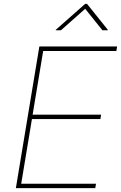

<svg xmlns="http://www.w3.org/2000/svg" viewBox="-20 -966 622 986"><path d="M61.5 0 182.1 -727.5H581.5L577.6 -704.1H201.7L147.5 -377H499L495.6 -354.5H144L88.9 -22.5H473.1L469.2 0ZM293 -810.5H266.1L266.6 -813L417.5 -946.3H426.8L533.7 -813L533.2 -810.5H505.9L417.5 -920.9Z"/></svg>

Font: Inter 18pt Thin
Style: Italic
Weight: 250
Italic angle: -9.3988°
Version: Version 4.001;git-66647c0bb